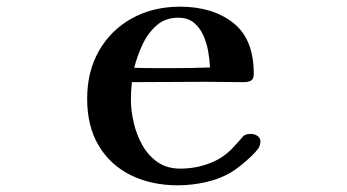

<svg xmlns="http://www.w3.org/2000/svg" viewBox="-20 -543 1040 575"><path d="M609 -341Q608 -363 603.5 -389Q599 -415 588.5 -438Q578 -461 560 -475.5Q542 -490 514 -490Q475 -490 448.5 -466.5Q422 -443 406 -408Q390 -373 382 -340Q412 -339 442 -339Q472 -339 502 -339Q529 -339 555.5 -339.5Q582 -340 609 -341ZM760 -119Q760 -110 754 -99Q747 -89 733 -75.5Q719 -62 703.5 -49.5Q688 -37 677 -30Q642 -8 598.5 2Q555 12 513 12Q433 12 371.5 -18.5Q310 -49 275.5 -107Q241 -165 241 -247Q241 -329 276.5 -391Q312 -453 375 -488Q438 -523 519 -523Q617 -523 678.5 -474.5Q740 -426 740 -322Q740 -306 731.5 -301.5Q723 -297 709 -297Q681 -297 652.5 -297.5Q624 -298 595 -298Q540 -298 485 -297.5Q430 -297 375 -297Q372 -270 372 -245Q372 -212 380.5 -175.5Q389 -139 406.5 -108Q424 -77 452 -57.5Q480 -38 520 -38Q567 -38 610.5 -55Q654 -72 685 -109Q689 -113 695 -119.5Q701 -126 704 -130Q710 -138 716.5 -140Q723 -142 731 -142Q742 -142 751 -136Q760 -130 760 -119Z"/></svg>

Font: Kaisei Tokumin ExtraBold
Style: Regular
Weight: 800
Designer: Font-Kai, 金井和夫
Foundry: KAZUO KANAI
Version: Version 5.003